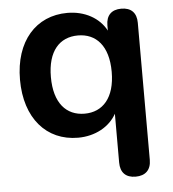

<svg xmlns="http://www.w3.org/2000/svg" viewBox="-50 -546 701 780"><g transform="rotate(-5 300.0 -155.5)"><path d="M472 188C512 188 535 166 535 125V-434C535 -475 513 -497 473 -497C433 -497 411 -475 411 -434V-413C383 -466 324 -499 253 -499C125 -499 38 -402 38 -245C38 -88 124 10 253 10C323 10 382 -23 410 -74V125C410 166 432 188 472 188ZM288 -85C213 -85 164 -139 164 -245C164 -351 213 -404 288 -404C362 -404 412 -351 412 -245C412 -139 362 -85 288 -85Z"/></g></svg>

Font: Nunito
Style: Bold
Weight: 700
Designer: Vernon Adams
Foundry: Vernon Adams
Version: Version 3.602